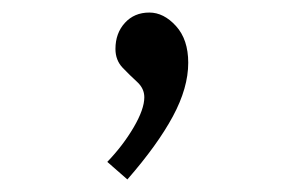

<svg xmlns="http://www.w3.org/2000/svg" viewBox="-20 -118 490 306"><path d="M183 168 151 140Q176 114 193 85Q210 56 210 37Q210 23 198.5 12.5Q187 2 175.5 -10Q164 -22 164 -40Q164 -65 179 -81.5Q194 -98 218 -98Q241 -98 260.5 -76.5Q280 -55 280 -18Q280 22 255.5 67.5Q231 113 183 168Z"/></svg>

Font: Inconsolata SemiCondensed
Style: Regular
Weight: 400
Width: 4
Monospace: yes
Designer: Raph Levien, Cyreal, Brenton Simpson
Foundry: Raph Levien, Cyreal, Google
Version: Version 3.000; ttfautohint (v1.8.2.53-6de2)